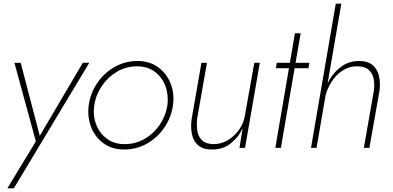

<svg xmlns="http://www.w3.org/2000/svg" viewBox="-20 -800 2126 1039"><path d="M463 -460H428L184 -46L201 -43L92 -460H58L174 -35L20 219H55Z M460 -230Q452 -167 473 -112.5Q494 -58 540 -24.5Q586 9 652 9Q719 9 775.5 -23Q832 -55 869.5 -110Q907 -165 916 -230Q925 -293 903.5 -347.5Q882 -402 836 -436Q790 -470 724 -470Q657 -470 600 -437.5Q543 -405 506 -350.5Q469 -296 460 -230ZM490 -230Q499 -288 532 -336Q565 -384 614 -412.5Q663 -441 721 -441Q779 -441 818.5 -411Q858 -381 875.5 -333.5Q893 -286 886 -230Q877 -173 844.5 -125Q812 -77 762.5 -48.5Q713 -20 654 -20Q597 -20 557.5 -50Q518 -80 500 -127.5Q482 -175 490 -230Z M1047 -159 1100 -460H1070L1017 -156Q1011 -112 1018.5 -74.5Q1026 -37 1052 -14Q1078 9 1126 9Q1185 10 1227.5 -23Q1270 -56 1293 -106L1276 0H1306L1386 -460H1356L1305 -173Q1299 -134 1274.5 -99Q1250 -64 1214 -42Q1178 -20 1135 -20Q1094 -21 1073.5 -40.5Q1053 -60 1048 -91.5Q1043 -123 1047 -159Z M1478 -460 1473 -431H1649L1654 -460ZM1576 -620 1470 0H1500L1607 -620Z M1827 -780H1797L1663 0H1693ZM2003 -308 1949 0H1979L2034 -311Q2039 -354 2030.5 -390Q2022 -426 1996 -448Q1970 -470 1922 -470Q1872 -470 1832 -443Q1792 -416 1766 -373Q1740 -330 1729 -281H1741Q1751 -321 1774.5 -358Q1798 -395 1834 -418.5Q1870 -442 1914 -441Q1955 -441 1975.5 -422Q1996 -403 2002 -373.5Q2008 -344 2003 -308Z"/></svg>

Font: Jost ExtraLight
Style: Italic
Weight: 250
Italic angle: -5°
Version: Version 3.710